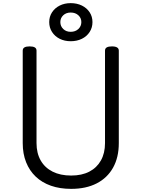

<svg xmlns="http://www.w3.org/2000/svg" viewBox="-20 -1186 903 1225"><path d="M434 19Q362 19 305 -1Q248 -21 208 -59Q168 -97 146.5 -151Q125 -205 125 -273V-863Q125 -877 136 -883.5Q147 -890 169 -890Q191 -890 202 -883.5Q213 -877 213 -863V-273Q213 -209 239.5 -162.5Q266 -116 315.5 -91Q365 -66 434 -66Q502 -66 550 -91Q598 -116 624 -162.5Q650 -209 650 -273V-863Q650 -877 661 -883.5Q672 -890 694 -890Q738 -890 738 -863V-273Q738 -182 701.5 -116.5Q665 -51 597 -16Q529 19 434 19ZM431 -923Q392 -923 361 -938.5Q330 -954 312 -982Q294 -1010 294 -1045Q294 -1080 312 -1107.5Q330 -1135 361 -1150.5Q392 -1166 431 -1166Q471 -1166 502.5 -1150.5Q534 -1135 552 -1107.5Q570 -1080 570 -1045Q570 -1010 552 -982Q534 -954 502.5 -938.5Q471 -923 431 -923ZM431 -983Q461 -983 480 -1001Q499 -1019 499 -1045Q499 -1071 480 -1088.5Q461 -1106 431 -1106Q402 -1106 383.5 -1088.5Q365 -1071 365 -1045Q365 -1019 383.5 -1001Q402 -983 431 -983Z"/></svg>

Font: Playwrite GB S
Style: Regular
Weight: 400
Designer: Veronika Burian, José Scaglione
Foundry: TypeTogether
Version: Version 1.000